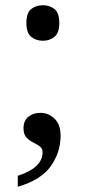

<svg xmlns="http://www.w3.org/2000/svg" viewBox="-20 -561 326 735"><path d="M48 154V112Q81 101 102 87.5Q123 74 133 57.5Q143 41 143 22Q143 7 132 -1Q121 -9 106.5 -16Q92 -23 81 -35Q70 -47 70 -70Q70 -99 88.5 -114Q107 -129 135 -129Q166 -129 189 -106.5Q212 -84 212 -42Q212 22 174.5 75Q137 128 48 154ZM144 -405Q118 -405 99.5 -420Q81 -435 81 -473Q81 -512 99.5 -526.5Q118 -541 144 -541Q170 -541 188.5 -526.5Q207 -512 207 -473Q207 -435 188.5 -420Q170 -405 144 -405Z"/></svg>

Font: Noto Serif Khmer
Style: Regular
Weight: 400
Designer: Danh Hong and the Monotype Design Team
Foundry: Monotype Imaging Inc.
Version: Version 2.003